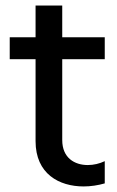

<svg xmlns="http://www.w3.org/2000/svg" viewBox="-20 -664 420 691"><path d="M357 -4V-84C338 -75 317 -70 296 -70C248 -70 204 -96 204 -160V-451H357V-530H204V-644H108V-530H15V-451H108V-156C108 -38 193 7 281 7C306 7 333 3 357 -4Z"/></svg>

Font: Chess Sans Medium
Style: Regular
Weight: 500
Designer: Wolf Bōese
Foundry: Wolf Bōese
Version: Version 7.223;Glyphs 3.3 (3306)